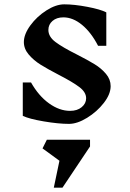

<svg xmlns="http://www.w3.org/2000/svg" viewBox="-20 -561 599 885"><path d="M251 -216Q199 -243 167 -263Q135 -283 112.5 -309.5Q90 -336 90 -367Q90 -403 120 -444Q150 -485 194 -513Q238 -541 276 -541Q322 -541 382.5 -529.5Q443 -518 470 -504V-350H432Q400 -412 358 -446.5Q316 -481 272 -481Q241 -481 222 -464.5Q203 -448 203 -423Q203 -392 235.5 -367.5Q268 -343 334 -310Q385 -284 416 -265Q447 -246 468.5 -220.5Q490 -195 490 -164Q490 -127 458.5 -86.5Q427 -46 381.5 -18Q336 10 298 10Q249 10 181.5 -1.5Q114 -13 85 -27V-181H123Q158 -119 206 -84.5Q254 -50 303 -50Q336 -50 356.5 -67Q377 -84 377 -108Q377 -136 346 -159.5Q315 -183 251 -216ZM395 114 268 304H228L254 180L176 123L196 83H395Z"/></svg>

Font: Inknut
Style: Antiqua
Weight: 400
Designer: Claus Eggers Srensen
Foundry: Claus Eggers Srensen
Version: Version 1.000; ttfautohint (v1.2) -l 7 -r 28 -G 50 -x 13 -D 